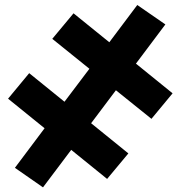

<svg xmlns="http://www.w3.org/2000/svg" viewBox="-20 -758 726 786"><path d="M454.5 -388.5 353 -253.5 505.5 -130 418.5 -25.5 271.5 -144.5 156 9 41 -71 162.5 -233 13 -354 99.5 -458.5 244 -341.5 346 -476.5 194 -599 281 -703.5 427.5 -585 542 -737.5 657 -658 536.5 -497.5 686.5 -376 600 -271.5Z"/></svg>

Font: Lato ExtraBold
Style: Italic
Weight: 800
Italic angle: -7°
Designer: Lukasz Dziedzic with Adam Twardoch and Botio Nikoltchev
Foundry: tyPoland Lukasz Dziedzic
Version: Version 2.015; 2015-08-06; http://www.latofonts.com/